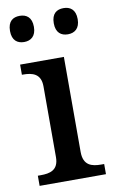

<svg xmlns="http://www.w3.org/2000/svg" viewBox="-85 -792 500 838"><g transform="rotate(-10 164.5 -373.0)"><path d="M64 -630C93 -630 117 -646 117 -688C117 -731 93 -746 64 -746C34 -746 11 -731 11 -688C11 -646 34 -630 64 -630ZM258 -630C287 -630 311 -646 311 -688C311 -731 287 -746 258 -746C228 -746 205 -731 205 -688C205 -646 228 -630 258 -630ZM21 0H315V-45H302C261 -45 223 -54 223 -115V-536H29V-491H34C74 -491 113 -482 113 -425V-111C113 -53 74 -45 34 -45H21Z"/></g></svg>

Font: Noto Serif Thai Medium
Style: Regular
Weight: 500
Designer: Monotype Design Team
Foundry: Monotype Imaging Inc.
Version: Version 1.901;PS 001.901;hotconv 1.0.88;makeotf.lib2.5.64775